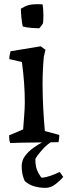

<svg xmlns="http://www.w3.org/2000/svg" viewBox="-20 -688 326 929"><path d="M29 4Q26 -5 25 -14Q24 -23 24 -33L92 -62Q94 -92 97 -128Q100 -164 100 -194Q100 -240 96.5 -288Q93 -336 86 -388L25 -402Q25 -420 31 -440L177 -464L200 -447L192 -413Q189 -380 187.5 -347.5Q186 -315 186 -282Q186 -226 189 -167.5Q192 -109 197 -54L267 -35Q267 -27 266 -17.5Q265 -8 263 0Q247 0 215.5 0.5Q184 1 148 1.5Q112 2 79.5 2.5Q47 3 29 4ZM90 -560Q86 -580 83.5 -603.5Q81 -627 81 -646Q89 -651 100.5 -656.5Q112 -662 121 -664Q134 -667 151.5 -667.5Q169 -668 186 -667Q190 -642 190 -614Q190 -586 188 -576Q188 -574 179.5 -562.5Q171 -551 169 -551Q157 -551 131.5 -553Q106 -555 90 -560ZM189 -2H229Q207 12 189.5 31Q172 50 161.5 64.5Q151 79 151 82Q151 123 165 147.5Q179 172 182 172Q204 170 226 162Q248 154 269 144L286 168Q273 184 249.5 202.5Q226 221 200 221Q174 221 147.5 214Q121 207 101 189Q98 187 91.5 165.5Q85 144 85 115Q85 89 100.5 67.5Q116 46 140 28.5Q164 11 189 -2Z"/></svg>

Font: Labrada Medium
Style: Regular
Weight: 500
Designer: Mercedes Jáuregui
Foundry: Omnibus-Type Team
Version: Version 1.000; ttfautohint (v1.8.4.7-5d5b)